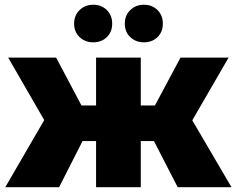

<svg xmlns="http://www.w3.org/2000/svg" viewBox="-20 -783 990 803"><path d="M723.1 0 624 -192.9H568.8V0H381.8V-192.9H325.2L227.1 0H2L165 -280.8L14.2 -542H214.8L320.8 -341.8H381.8V-542H568.8V-341.8H627.9L734.9 -542H936L784.2 -279.8L948.2 0ZM426.8 -627.7Q404.3 -606 370.1 -606Q335.9 -606 313 -627.7Q290 -649.4 290 -684.1Q290 -718.8 313 -741Q335.9 -763.2 370.1 -763.2Q404.3 -763.2 426.8 -741Q449.2 -718.8 449.2 -684.1Q449.2 -649.4 426.8 -627.7ZM638.7 -627.7Q616.2 -606 582 -606Q547.9 -606 524.9 -627.7Q502 -649.4 502 -684.1Q502 -718.8 524.9 -741Q547.9 -763.2 582 -763.2Q616.2 -763.2 638.7 -741Q661.1 -718.8 661.1 -684.1Q661.1 -649.4 638.7 -627.7Z"/></svg>

Font: Montserrat ExtraBold
Style: Regular
Weight: 800
Designer: Julieta Ulanovsky
Foundry: Julieta Ulanovsky
Version: Version 9.000